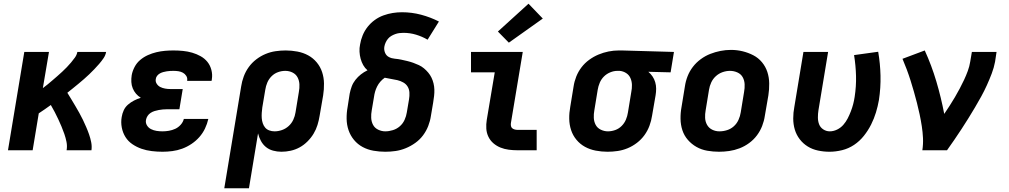

<svg xmlns="http://www.w3.org/2000/svg" viewBox="-20 -810 5440 1035"><path d="M23 0 111 -530H244L211 -335Q225 -345 238 -356Q251 -367 264 -378Q277 -389 290 -400.5Q303 -412 315.5 -423.5Q328 -435 340 -447.5Q352 -460 363 -473Q374 -486 384 -500Q394 -514 397 -530H552Q549 -512 538 -496Q527 -480 514.5 -465.5Q502 -451 488.5 -437Q475 -423 461 -409.5Q447 -396 432.5 -383.5Q418 -371 403 -358.5Q388 -346 373 -334Q358 -322 343 -310Q354 -292 365 -274Q376 -256 386.5 -238Q397 -220 407.5 -201.5Q418 -183 427 -164Q436 -145 444.5 -125.5Q453 -106 460 -86Q467 -66 471.5 -44Q476 -22 473 0H339Q343 -23 338.5 -45Q334 -67 327 -87.5Q320 -108 311.5 -128Q303 -148 294 -167.5Q285 -187 275 -206Q265 -225 254 -244Q238 -232 221.5 -221Q205 -210 189 -199L156 0Z M856 8Q827 8 798 4.5Q769 1 743 -8Q717 -17 694 -32.5Q671 -48 656.5 -71Q642 -94 636.5 -122.5Q631 -151 636 -179Q639 -198 647 -215.5Q655 -233 670 -246Q685 -259 702.5 -268Q720 -277 739 -283Q724 -292 713 -305Q702 -318 695.5 -334Q689 -350 688 -368Q687 -386 690 -405Q694 -427 705.5 -449Q717 -471 736 -487Q755 -503 777.5 -513Q800 -523 823 -528.5Q846 -534 869 -536Q892 -538 915 -538Q941 -538 966.5 -535.5Q992 -533 1016 -526Q1040 -519 1061.5 -507Q1083 -495 1098 -476.5Q1113 -458 1119.5 -433Q1126 -408 1122 -383Q1122 -380 1121.5 -378Q1121 -376 1120 -374H989Q989 -375 989 -375.5Q989 -376 989 -377Q991 -390 984 -401Q977 -412 966 -418Q955 -424 942 -426Q929 -428 915 -428Q906 -428 897 -427.5Q888 -427 878.5 -425.5Q869 -424 860 -421.5Q851 -419 842.5 -414.5Q834 -410 827.5 -402Q821 -394 820 -385Q817 -371 824.5 -359Q832 -347 844 -341Q856 -335 870 -332.5Q884 -330 898 -330H965L947 -221H880Q869 -221 858 -220Q847 -219 836 -217Q825 -215 813.5 -211.5Q802 -208 792 -201.5Q782 -195 775.5 -185Q769 -175 767 -164Q764 -148 772 -134.5Q780 -121 794 -114Q808 -107 823.5 -104.5Q839 -102 856 -102Q873 -102 890.5 -105Q908 -108 924.5 -115.5Q941 -123 954 -137.5Q967 -152 971 -169H1103Q1097 -142 1085 -117Q1073 -92 1054.5 -71Q1036 -50 1012 -34Q988 -18 962 -8.5Q936 1 909 4.5Q882 8 856 8Z M1189 205 1280 -344Q1284 -371 1294 -398Q1304 -425 1321 -448.5Q1338 -472 1361.5 -490Q1385 -508 1411.5 -519Q1438 -530 1465.5 -534Q1493 -538 1520 -538Q1552 -538 1583.5 -532Q1615 -526 1641.5 -511.5Q1668 -497 1687.5 -473.5Q1707 -450 1716.5 -421Q1726 -392 1726.5 -360Q1727 -328 1722 -296L1703 -186Q1699 -161 1691.5 -136.5Q1684 -112 1670.5 -89.5Q1657 -67 1637.5 -47.5Q1618 -28 1595 -15.5Q1572 -3 1547 2.5Q1522 8 1497 8Q1474 8 1452 2Q1430 -4 1413.5 -17.5Q1397 -31 1386.5 -50.5Q1376 -70 1371 -91L1322 205ZM1460 -102Q1480 -102 1500 -109Q1520 -116 1536 -130.5Q1552 -145 1561 -164.5Q1570 -184 1573 -204L1591 -314Q1595 -335 1594 -355.5Q1593 -376 1584 -393Q1575 -410 1557 -419Q1539 -428 1518 -428Q1498 -428 1478.5 -421Q1459 -414 1444 -399Q1429 -384 1421 -365Q1413 -346 1410 -326L1394 -231Q1392 -216 1391 -201.5Q1390 -187 1391 -173Q1392 -159 1396.5 -145.5Q1401 -132 1409.5 -122Q1418 -112 1431.5 -107Q1445 -102 1460 -102Z M2057 8Q2025 8 1993.5 2.5Q1962 -3 1935 -17.5Q1908 -32 1888.5 -55.5Q1869 -79 1859 -108Q1849 -137 1848.5 -169.5Q1848 -202 1854 -234L1865 -305Q1869 -325 1876 -344Q1883 -363 1896 -379.5Q1909 -396 1925.5 -409Q1942 -422 1961 -431Q1947 -443 1938 -459Q1929 -475 1924 -493.5Q1919 -512 1918 -531.5Q1917 -551 1921 -570Q1925 -595 1935 -619.5Q1945 -644 1961.5 -665Q1978 -686 2000 -702Q2022 -718 2047 -727Q2072 -736 2097 -740Q2122 -744 2147 -744Q2200 -744 2250.5 -730.5Q2301 -717 2346 -694L2285 -596Q2256 -613 2223 -623Q2190 -633 2154 -633Q2143 -633 2132 -631.5Q2121 -630 2110 -626Q2099 -622 2089 -616Q2079 -610 2071.5 -601Q2064 -592 2059 -581Q2054 -570 2052 -559Q2049 -542 2055.5 -526Q2062 -510 2076.5 -502.5Q2091 -495 2108.5 -493.5Q2126 -492 2142.5 -488.5Q2159 -485 2175.5 -481Q2192 -477 2207.5 -471.5Q2223 -466 2238 -459Q2253 -452 2265.5 -441.5Q2278 -431 2288.5 -418.5Q2299 -406 2306 -391.5Q2313 -377 2317 -360.5Q2321 -344 2321.5 -327Q2322 -310 2320 -292.5Q2318 -275 2315 -257L2303 -186Q2299 -158 2288.5 -131Q2278 -104 2260.5 -80.5Q2243 -57 2218.5 -39.5Q2194 -22 2167 -11Q2140 0 2112.5 4Q2085 8 2057 8ZM2057 -102Q2077 -102 2098 -108.5Q2119 -115 2135.5 -129.5Q2152 -144 2161 -164Q2170 -184 2173 -204L2185 -275Q2188 -293 2187 -311Q2186 -329 2177.5 -343Q2169 -357 2154 -365.5Q2139 -374 2122 -378Q2105 -382 2088 -384.5Q2071 -387 2054 -391Q2041 -382 2030.5 -370Q2020 -358 2013 -344Q2006 -330 2002 -316Q1998 -302 1996 -287L1984 -216Q1980 -195 1981 -174.5Q1982 -154 1991 -137Q2000 -120 2018.5 -111Q2037 -102 2057 -102Z M2769 0Q2746 0 2722.5 -3Q2699 -6 2678 -14.5Q2657 -23 2640 -37.5Q2623 -52 2613 -72.5Q2603 -93 2601.5 -116.5Q2600 -140 2604 -164L2647 -420H2519V-530H2798L2734 -146Q2733 -138 2734.5 -130.5Q2736 -123 2741.5 -118.5Q2747 -114 2754.5 -112Q2762 -110 2769 -110H2873V0ZM2723 -580 2664 -640 2829 -790 2906 -710Z M3255 8Q3223 8 3191.5 2Q3160 -4 3133.5 -18.5Q3107 -33 3087.5 -56.5Q3068 -80 3058.5 -109Q3049 -138 3048.5 -170Q3048 -202 3054 -234L3072 -344Q3076 -371 3086.5 -397.5Q3097 -424 3114.5 -447Q3132 -470 3156 -487.5Q3180 -505 3206.5 -516Q3233 -527 3260.5 -532.5Q3288 -538 3315 -538Q3320 -538 3324 -538Q3328 -538 3333 -538L3613 -530L3595 -420L3475 -423Q3488 -412 3497.5 -398Q3507 -384 3512 -367Q3517 -350 3517 -332Q3517 -314 3514 -296L3495 -186Q3491 -159 3481 -132Q3471 -105 3454 -81.5Q3437 -58 3413.5 -40Q3390 -22 3363.5 -11Q3337 0 3309.5 4Q3282 8 3255 8ZM3257 -102Q3277 -102 3296.5 -109Q3316 -116 3331 -131Q3346 -146 3354 -165Q3362 -184 3365 -204L3383 -314Q3387 -333 3386.5 -352.5Q3386 -372 3378.5 -389Q3371 -406 3355.5 -416Q3340 -426 3321 -428H3315Q3313 -428 3311.5 -428Q3310 -428 3308 -428Q3289 -428 3269.5 -420Q3250 -412 3235.5 -397.5Q3221 -383 3213 -364Q3205 -345 3202 -326L3184 -216Q3180 -195 3181 -174.5Q3182 -154 3191 -137Q3200 -120 3218.5 -111Q3237 -102 3257 -102Z M3856 8Q3824 8 3792.5 2.5Q3761 -3 3734.5 -18Q3708 -33 3688 -56Q3668 -79 3658.5 -108Q3649 -137 3648.5 -169.5Q3648 -202 3654 -234L3672 -344Q3676 -372 3686.5 -399Q3697 -426 3715 -449.5Q3733 -473 3757.5 -491Q3782 -509 3809 -519.5Q3836 -530 3864 -535.5Q3892 -541 3920 -541Q3953 -541 3983.5 -533.5Q4014 -526 4041 -512Q4068 -498 4087.5 -474.5Q4107 -451 4116.5 -422Q4126 -393 4126.5 -360.5Q4127 -328 4122 -296L4103 -186Q4099 -158 4088.5 -131Q4078 -104 4060.5 -80.5Q4043 -57 4018.5 -39Q3994 -21 3966.5 -10.5Q3939 0 3911 4Q3883 8 3856 8ZM3858 -102Q3879 -102 3899.5 -108.5Q3920 -115 3936 -129.5Q3952 -144 3961 -164Q3970 -184 3973 -204L3991 -314Q3995 -335 3994 -356Q3993 -377 3983.5 -394Q3974 -411 3955 -419.5Q3936 -428 3915 -428Q3895 -428 3875 -421Q3855 -414 3839 -399.5Q3823 -385 3814 -365.5Q3805 -346 3802 -326L3784 -216Q3780 -195 3781 -174.5Q3782 -154 3791.5 -137Q3801 -120 3819 -111Q3837 -102 3858 -102Z M4451 8Q4420 8 4389.5 1.5Q4359 -5 4334 -20.5Q4309 -36 4291 -59.5Q4273 -83 4264.5 -111.5Q4256 -140 4256 -171.5Q4256 -203 4262 -234L4311 -530H4444L4392 -216Q4389 -197 4389 -177Q4389 -157 4395.5 -140Q4402 -123 4418 -112.5Q4434 -102 4453 -102Q4473 -102 4492.5 -111.5Q4512 -121 4526 -137Q4540 -153 4549.5 -171.5Q4559 -190 4566.5 -209.5Q4574 -229 4579 -248Q4584 -267 4587 -287Q4596 -345 4594.5 -401Q4593 -457 4584 -513L4714 -531Q4725 -467 4726.5 -402Q4728 -337 4718 -271Q4712 -237 4702 -204Q4692 -171 4676 -139Q4660 -107 4637 -78Q4614 -49 4584 -29Q4554 -9 4519.5 -0.5Q4485 8 4451 8Z M4952 0Q4957 -33 4955.5 -65.5Q4954 -98 4949 -130Q4944 -162 4937.5 -193Q4931 -224 4923 -255Q4915 -286 4906.5 -316Q4898 -346 4888.5 -376Q4879 -406 4868 -435.5Q4857 -465 4845 -493L4965 -538Q5002 -457 5027.5 -371Q5053 -285 5070 -196Q5085 -218 5099.5 -240.5Q5114 -263 5127.5 -286Q5141 -309 5153.5 -332.5Q5166 -356 5177 -379.5Q5188 -403 5197 -427.5Q5206 -452 5210 -477L5219 -530H5352L5344 -477Q5338 -445 5326 -413.5Q5314 -382 5300 -351Q5286 -320 5269.5 -290Q5253 -260 5235.5 -230.5Q5218 -201 5200 -172Q5182 -143 5163 -114Q5144 -85 5124.5 -56.5Q5105 -28 5085 0Z"/></svg>

Font: Iosevka Curly XBdExObl
Style: Regular
Weight: 800
Width: 7
Italic angle: -9°
Monospace: yes
Designer: Belleve Invis
Foundry: Belleve Invis
Version: Version 11.1.0; ttfautohint (v1.8.3)